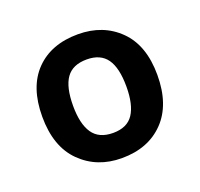

<svg xmlns="http://www.w3.org/2000/svg" viewBox="-74 -803 532 511"><g transform="rotate(-20 192.0 -547.0)"><path d="M355 -548Q355 -464 310.5 -418Q266 -372 191 -372Q121 -372 75 -417.5Q29 -463 29 -548Q29 -632 73 -677Q117 -722 193 -722Q264 -722 309.5 -677Q355 -632 355 -548ZM116 -547Q116 -496 134 -469.5Q152 -443 192 -443Q232 -443 249.5 -469.5Q267 -496 267 -547Q267 -600 249 -625.5Q231 -651 192 -651Q152 -651 134 -625.5Q116 -600 116 -547Z"/></g></svg>

Font: Noto Sans NKo Unjoined SemiBold
Style: Regular
Weight: 600
Designer: Monotype Design Team
Foundry: Monotype Imaging Inc.
Version: Version 2.004